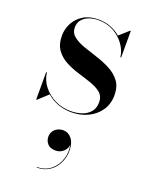

<svg xmlns="http://www.w3.org/2000/svg" viewBox="-148 -548 743 952"><g transform="rotate(20 223.0 -72.0)"><path d="M49 10V-134.5H53Q57.5 -95 82.8 -63.2Q108 -31.5 146.2 -13Q184.5 5.5 228.5 5.5Q259 5.5 286 -3.5Q313 -12.5 330 -32.2Q347 -52 347 -84Q347 -115 326.2 -132.5Q305.5 -150 273 -161.2Q240.5 -172.5 203.8 -183.5Q167 -194.5 134.5 -211.5Q102 -228.5 81.2 -257Q60.5 -285.5 60.5 -332.5Q60.5 -366.5 76.8 -397.8Q93 -429 125 -449Q157 -469 204.5 -469Q240.5 -469 270 -457.2Q299.5 -445.5 321 -426.5L370 -470H373.5V-330H369.5Q366 -363 344.2 -394Q322.5 -425 287 -445.2Q251.5 -465.5 205.5 -465.5Q177 -465.5 154.8 -456.8Q132.5 -448 119.5 -431.8Q106.5 -415.5 106.5 -392.5Q106.5 -363.5 128.2 -346Q150 -328.5 184.2 -316.2Q218.5 -304 256.8 -292Q295 -280 329.2 -262.2Q363.5 -244.5 385 -216.2Q406.5 -188 406.5 -143Q406.5 -96.5 383.2 -62.2Q360 -28 320.5 -9Q281 10 233.5 10Q195.5 10 162 -2.5Q128.5 -15 103.5 -37L52.5 10ZM167 326V323Q210.5 323 240 298.2Q269.5 273.5 281.2 235Q293 196.5 283 156H284Q286 170 278.5 183.5Q271 197 257 206Q243 215 225 215Q196.5 215 182.5 199.2Q168.5 183.5 168.5 161.5Q168.5 146.5 176.2 134Q184 121.5 198 114.2Q212 107 228.5 107Q254.5 107 272.8 129.5Q291 152 291 192.5Q291 226.5 276.5 257Q262 287.5 234.2 306.8Q206.5 326 167 326Z"/></g></svg>

Font: Bodoni Moda 48pt Medium
Style: Regular
Weight: 500
Designer: Owen Earl
Foundry: indestructible type
Version: Version 2.005